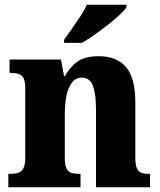

<svg xmlns="http://www.w3.org/2000/svg" viewBox="-20 -786 673 806"><path d="M15 0V-56H20Q41 -56 56 -60.5Q71 -65 78.5 -80Q86 -95 86 -124V-416Q86 -444 79 -457.5Q72 -471 58 -475.5Q44 -480 24 -480H20V-536H236L249 -467H253Q273 -504 304.5 -527Q336 -550 395 -550Q470 -550 509 -504.5Q548 -459 548 -357V-126Q548 -96 554 -81Q560 -66 572.5 -61Q585 -56 606 -56H610V0H383V-325Q383 -389 370.5 -424.5Q358 -460 323 -460Q297 -460 281 -438Q265 -416 258.5 -381.5Q252 -347 252 -306V-121Q252 -93 259 -79Q266 -65 280 -60.5Q294 -56 314 -56H318V0ZM249 -619Q263 -639 281.5 -665Q300 -691 317.5 -717.5Q335 -744 344 -766H511V-756Q503 -743 481.5 -723Q460 -703 432.5 -681.5Q405 -660 376.5 -640Q348 -620 324 -606H249Z"/></svg>

Font: Noto Serif Khmer SemiCondensed ExtraBold
Style: Regular
Weight: 800
Width: 4
Designer: Danh Hong and the Monotype Design Team
Foundry: Monotype Imaging Inc.
Version: Version 2.004